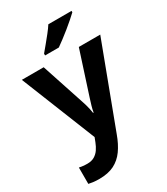

<svg xmlns="http://www.w3.org/2000/svg" viewBox="-241 -869 1052 1211"><g transform="rotate(-30 285.5 -263.0)"><path d="M0 -546H159L262 -234Q267 -219 271.5 -203.5Q276 -188 279.5 -172Q283 -156 285 -141H289Q292 -162 299.5 -187Q307 -212 314 -234L415 -546H571L347 50Q325 111 294.5 153.5Q264 196 220 218Q176 240 111 240Q86 240 67 237.5Q48 235 35 232V113Q46 115 61.5 117Q77 119 94 119Q125 119 146 106.5Q167 94 181 73.5Q195 53 205 27L217 -4ZM489 -756Q474 -742 451 -721.5Q428 -701 401 -679.5Q374 -658 348.5 -638.5Q323 -619 304 -606H204V-619Q220 -638 241.5 -664Q263 -690 284.5 -717Q306 -744 320 -766H489Z"/></g></svg>

Font: Noto Sans Khmer
Style: Bold
Weight: 700
Version: Version 2.003